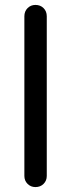

<svg xmlns="http://www.w3.org/2000/svg" viewBox="-20 -755 289 780"><path d="M124 5Q105 5 92 -8Q79 -21 79 -40V-689Q79 -709 92 -722Q105 -735 124 -735Q144 -735 157 -722Q170 -709 170 -689V-40Q170 -21 157 -8Q144 5 124 5Z"/></svg>

Font: Varela Round
Style: Regular
Weight: 400
Designer: Joe Prince, Avraham Cornfeld
Foundry: Joe Prince, Avraham Cornfeld
Version: Version 3.010; ttfautohint (v1.8.4.7-5d5b)